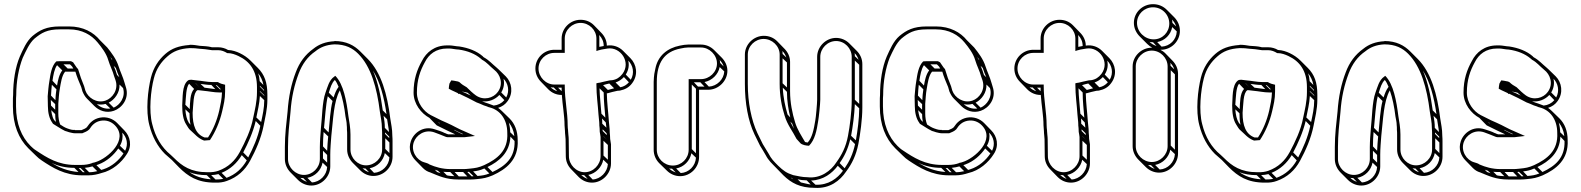

<svg xmlns="http://www.w3.org/2000/svg" viewBox="-20 -769 7590 922"><path d="M423 14C407 20 390 23 370 23H340C259 23 205 -12 154 -46C144 -52 135 -60 127 -68C84 -111 57 -174 57 -258V-283C57 -293 57 -303 58 -313C58 -379 70 -442 89 -491C105 -525 121 -562 146 -584C179 -611 206 -628 267 -628H312C374 -628 419 -601 448 -566C468 -542 491 -512 500 -480C508 -453 522 -427 528 -403L535 -383C550 -337 519 -297 487 -286C444 -271 402 -300 390 -334L384 -355C373 -381 363 -409 355 -437C345 -447 341 -457 331 -470C327 -472 324 -473 321 -475H267C262 -475 255 -475 250 -474C227 -451 222 -411 217 -379C213 -356 211 -330 209 -307L210 -259C210 -228 217 -199 231 -180C233 -177 234 -174 237 -173C253 -164 270 -151 289 -142C291 -140 297 -139 300 -138L312 -134C320 -132 332 -129 340 -129H375C387 -134 399 -138 409 -148C423 -170 438 -184 463 -189C490 -194 514 -185 531 -168C601 -98 496 -8 440 9L452 21C493 6 526 -24 548 -56L573 -32C551 1 517 31 476 44C473 45 469 46 466 47L443 24L452 21L440 9C435 11 430 12 424 13ZM336 -146 335 -145C328 -145 323 -146 316 -148L304 -152C292 -156 281 -163 269 -171C263 -186 260 -205 260 -224V-271C262 -294 263 -319 267 -341C272 -371 277 -407 293 -425H302H342C349 -400 360 -375 370 -351L376 -330C381 -318 388 -305 398 -295L433 -260C455 -238 490 -224 527 -237C565 -250 603 -296 584 -352L578 -372C571 -398 558 -424 550 -449C539 -485 515 -516 495 -541L460 -576C429 -614 379 -642 312 -642H267C203 -642 170 -624 136 -596C107 -571 91 -532 75 -497C54 -448 43 -380 43 -313C42 -303 42 -293 42 -283V-258C42 -169 70 -103 116 -57L152 -22C161 -13 170 -5 181 2C232 36 290 73 375 73H405C428 73 449 68 467 62C520 50 564 11 589 -29C616 -69 605 -115 577 -143L542 -179C522 -199 492 -210 460 -204C430 -198 412 -181 397 -158C392 -153 384 -149 371 -144H340C340 -144 337 -146 336 -146ZM387 58H378L358 38H367ZM408 58 387 37C400 36 413 33 424 30L447 53C434 56 422 58 408 58ZM357 57C305 53 265 36 228 14C259 28 295 37 337 37ZM536 -443C541 -427 547 -412 553 -398L542 -409C538 -424 532 -439 526 -453ZM520 -480 514 -486 511 -495ZM571 -346C584 -303 556 -265 526 -252L502 -276C530 -290 556 -324 554 -363ZM510 -248C485 -244 461 -254 445 -269C458 -266 472 -266 487 -270ZM305 -440 285 -460H316L326 -450C328 -447 330 -444 332 -440ZM279 -431C264 -412 258 -383 254 -358L232 -381C236 -408 241 -438 254 -456ZM251 -340C248 -323 247 -305 246 -288L225 -310C226 -327 227 -345 229 -362ZM245 -269V-242L225 -262C225 -271 224 -280 224 -289ZM245 -221C245 -208 246 -195 249 -184C234 -193 229 -217 226 -240ZM581 -45 556 -69C568 -90 571 -112 567 -132C589 -110 597 -77 581 -45ZM452 21C464 33 473 41 476 44C474 42 466 35 452 21ZM289 -142 440 9ZM250 -181Z M891 -554 890 -553C839 -549 805 -537 774 -510C742 -482 717 -445 705 -397C690 -338 679 -236 697 -169C711 -113 736 -66 772 -30C782 -21 795 -10 805 -1L840 35C882 77 928 108 1011 108C1033 109 1053 106 1069 100C1120 82 1156 49 1181 3C1207 -45 1234 -104 1246 -166C1253 -203 1264 -244 1264 -291V-315C1264 -373 1250 -411 1218 -443L1183 -478C1168 -493 1150 -505 1131 -514C1116 -521 1097 -528 1075 -529C1062 -537 1045 -542 1028 -542H998C998 -542 996 -542 994 -543C978 -547 956 -548 939 -549C924 -551 914 -554 891 -554ZM1071 -514H1073C1092 -514 1110 -507 1125 -500C1180 -474 1214 -429 1214 -350V-326C1214 -281 1204 -242 1196 -204C1185 -144 1157 -87 1132 -40C1109 3 1076 34 1029 51C1015 56 997 59 976 58C897 58 855 29 815 -11L799 -26C756 -61 726 -111 711 -173C694 -236 704 -336 719 -393C730 -438 754 -472 784 -498C812 -523 843 -535 891 -538C912 -538 921 -537 937 -535C955 -534 975 -532 991 -529C993 -529 996 -528 998 -528H1028C1044 -528 1058 -522 1071 -514ZM1026 -375H998C975 -375 949 -381 924 -383C914 -384 906 -385 899 -386H897C890 -386 886 -385 882 -382C853 -359 858 -298 855 -263C855 -227 859 -194 875 -170C881 -161 886 -150 895 -143C914 -127 931 -104 960 -94H961L986 -96H988C1014 -135 1035 -183 1047 -235C1054 -266 1061 -292 1061 -330V-362C1047 -365 1037 -368 1026 -375ZM905 -227C909 -267 907 -322 928 -336H932H933C940 -335 948 -334 958 -333C982 -331 1008 -325 1033 -325H1046C1045 -292 1039 -269 1033 -239C1022 -191 1004 -147 979 -109H962C920 -125 905 -166 905 -227ZM1041 -340H1036L1016 -360H1021ZM1014 -341C997 -343 980 -346 962 -348L943 -366C960 -364 978 -361 995 -361ZM938 -350 937 -351 919 -369H920ZM890 -225C890 -206 891 -187 895 -170L887 -179C877 -195 872 -217 870 -244ZM891 -245 870 -266C873 -302 873 -349 888 -367L912 -342C892 -320 893 -278 891 -245ZM1248 -337V-333L1228 -353V-357ZM1245 -361 1227 -379C1226 -393 1224 -405 1220 -417C1232 -401 1241 -383 1245 -361ZM1249 -312V-309L1228 -329V-332ZM1249 -288C1249 -250 1241 -216 1234 -183L1211 -205C1217 -237 1226 -270 1228 -308ZM1230 -165C1219 -110 1195 -57 1172 -13L1148 -37C1171 -81 1195 -133 1208 -188ZM1165 1C1143 40 1111 69 1068 85L1044 61C1086 44 1118 14 1141 -24ZM1052 90C1041 92 1029 93 1015 93L994 72C1007 71 1018 70 1029 67ZM993 92C949 89 917 77 890 58C913 67 940 72 973 72Z M1363 -5V-63C1363 -121 1369 -173 1375 -231C1380 -304 1394 -362 1414 -415C1431 -461 1458 -498 1495 -523C1518 -542 1547 -554 1586 -556C1639 -556 1673 -538 1700 -511C1762 -449 1790 -347 1804 -234C1808 -204 1814 -185 1814 -152C1815 -141 1815 -131 1815 -123V-51C1815 -9 1779 25 1738 25C1697 25 1663 -10 1663 -51V-123C1663 -156 1657 -186 1653 -212C1644 -283 1630 -365 1590 -405L1585 -401C1560 -384 1553 -351 1543 -324C1527 -280 1527 -204 1521 -153C1519 -127 1516 -89 1516 -63V-5C1516 36 1481 71 1440 71C1399 71 1363 36 1363 -5ZM1839 -196C1842 -173 1846 -157 1848 -135L1828 -155C1828 -178 1825 -195 1822 -213ZM1836 -221 1818 -239C1809 -307 1795 -374 1771 -430C1805 -376 1825 -300 1836 -221ZM1849 -113V-106L1829 -126V-133ZM1850 -85V-34L1830 -54V-105ZM1850 -13C1848 26 1815 59 1776 61L1755 39C1792 32 1821 3 1828 -34ZM1752 58C1740 54 1730 48 1721 39C1726 40 1730 40 1735 40ZM1577 -284C1566 -242 1563 -182 1558 -133L1536 -155C1541 -202 1544 -265 1554 -307ZM1582 -301 1559 -324C1567 -349 1573 -371 1588 -385C1595 -377 1601 -364 1606 -352C1594 -337 1588 -319 1582 -301ZM1556 -114C1554 -94 1552 -67 1551 -45L1531 -66C1531 -86 1532 -113 1534 -135ZM1551 -25V12L1531 -8V-45ZM1551 33C1549 72 1517 105 1478 107L1456 85C1493 78 1522 49 1529 12ZM1454 104C1442 100 1431 94 1422 85C1427 86 1431 86 1436 86ZM1646 -146C1647 -138 1647 -129 1647 -123V-51C1647 -26 1658 -3 1675 14L1710 49C1726 65 1748 76 1773 76C1823 76 1865 34 1865 -16V-88C1865 -97 1865 -106 1864 -117C1864 -152 1858 -172 1854 -201C1840 -315 1811 -421 1746 -486L1710 -522C1681 -551 1643 -572 1586 -572V-571C1544 -569 1511 -556 1485 -535C1446 -507 1418 -470 1400 -421C1379 -366 1366 -306 1361 -233C1355 -176 1348 -122 1348 -63V-5C1348 20 1359 43 1376 60L1411 95C1427 111 1450 122 1475 122C1525 122 1566 79 1566 30V-28C1566 -53 1569 -91 1571 -116C1580 -194 1582 -282 1612 -335C1625 -298 1634 -253 1639 -210C1642 -193 1645 -182 1645 -169C1646 -163 1646 -155 1646 -146Z M2117 -130H2116C2101 -138 2083 -143 2068 -148C2012 -167 1966 -130 1953 -91C1940 -54 1954 -20 1976 2L2011 38C2021 48 2032 55 2046 59C2087 76 2122 93 2180 93H2242C2251 93 2261 92 2271 91C2302 88 2317 85 2346 73C2410 44 2471 -2 2466 -96C2466 -140 2452 -175 2427 -200L2391 -235C2385 -241 2379 -246 2372 -251C2391 -257 2407 -268 2418 -284C2446 -323 2438 -373 2409 -402L2373 -437C2370 -440 2368 -442 2363 -446C2343 -462 2330 -479 2303 -494C2301 -495 2299 -498 2298 -499C2269 -524 2230 -539 2185 -546H2184C2173 -546 2152 -551 2139 -551H2127C2067 -551 2027 -518 2006 -476C1983 -435 1966 -389 1966 -324C1966 -270 2003 -224 2042 -203L2077 -167L2128 -142C2141 -136 2154 -130 2166 -124H2132C2129 -124 2122 -128 2117 -130ZM2135 -343C2144 -338 2153 -333 2163 -329L2178 -322L2183 -317L2185 -319C2214 -305 2242 -292 2269 -277C2275 -274 2282 -273 2287 -270L2303 -263L2318 -258C2324 -255 2327 -254 2332 -253C2383 -240 2416 -194 2416 -131C2421 -45 2367 -5 2305 24C2278 36 2264 38 2234 41C2224 42 2215 43 2207 43H2145C2103 43 2071 33 2043 21C2034 14 2023 13 2016 10C1981 0 1952 -43 1967 -86C1978 -119 2018 -149 2064 -134C2081 -128 2098 -121 2113 -115C2119 -112 2125 -110 2132 -110H2204C2208 -110 2213 -110 2218 -111L2261 -116L2209 -139C2181 -150 2156 -166 2126 -179C2117 -183 2107 -187 2099 -191L2049 -216C2014 -234 1982 -276 1982 -324C1982 -386 1998 -430 2020 -470C2039 -508 2073 -536 2127 -536H2139C2149 -536 2170 -531 2183 -531C2226 -525 2262 -510 2288 -488C2291 -485 2292 -484 2295 -482C2319 -469 2331 -452 2353 -434C2382 -412 2399 -367 2371 -328C2349 -297 2302 -285 2265 -311C2251 -321 2235 -336 2221 -350C2208 -357 2196 -365 2187 -374C2185 -375 2181 -378 2172 -379C2164 -381 2156 -382 2147 -383L2138 -367V-366C2136 -358 2136 -352 2135 -343ZM2402 -288C2389 -273 2371 -264 2351 -262C2341 -266 2334 -268 2324 -272L2309 -277L2295 -283C2326 -278 2358 -291 2378 -313ZM2411 -301 2387 -325C2400 -346 2403 -370 2398 -391C2420 -369 2428 -332 2411 -301ZM2451 -92C2454 -10 2405 29 2345 57L2321 33C2377 6 2428 -36 2431 -113ZM2450 -115 2430 -134C2430 -151 2427 -167 2423 -181C2437 -164 2447 -142 2450 -115ZM2330 64C2310 72 2297 74 2273 76L2252 54C2272 52 2285 49 2306 40ZM2254 77C2251 77 2248 78 2245 78L2224 57C2227 57 2229 56 2232 56ZM2224 78H2183L2163 57H2204ZM2162 77C2149 76 2137 76 2126 73L2109 56C2119 57 2130 57 2142 57ZM2096 63C2090 61 2084 59 2079 57L2068 46C2073 48 2078 49 2083 51ZM2163 -143 2160 -146C2178 -137 2196 -129 2202 -126L2203 -125H2199C2187 -131 2176 -137 2163 -143ZM2093 -176 2086 -180 2084 -182 2092 -178ZM2225 -324C2230 -319 2235 -315 2241 -310C2227 -317 2212 -324 2197 -330C2200 -329 2202 -329 2206 -328Z M2844 -584V-524L2853 -527C2864 -530 2875 -533 2886 -534L2898 -536C2959 -545 3012 -471 2969 -414C2956 -397 2940 -387 2920 -384L2908 -383C2892 -380 2873 -375 2860 -372C2855 -372 2849 -370 2844 -369V-363C2844 -311 2851 -267 2854 -219C2855 -202 2858 -186 2858 -172V-167C2859 -159 2860 -149 2860 -137V-136C2862 -127 2863 -118 2864 -111V-19C2864 22 2829 58 2788 58C2747 58 2712 22 2712 -19L2711 -100C2711 -114 2708 -128 2708 -140V-142C2707 -151 2706 -159 2706 -167C2706 -230 2692 -290 2692 -356V-363H2642C2601 -363 2566 -399 2566 -440C2566 -481 2600 -515 2642 -515H2692V-584C2692 -625 2727 -659 2768 -659C2809 -659 2844 -625 2844 -584ZM2691 -167C2691 -166 2693 -140 2693 -140C2693 -125 2696 -111 2696 -100L2697 -19C2697 6 2707 28 2724 45L2759 81C2776 98 2798 108 2823 108C2872 108 2914 65 2914 16V-76C2913 -84 2912 -92 2910 -102C2910 -112 2909 -124 2908 -133V-137C2908 -153 2905 -169 2904 -185C2901 -232 2895 -272 2894 -321H2896H2897C2913 -325 2928 -330 2945 -333L2957 -334C2981 -339 3001 -349 3016 -370C3046 -410 3037 -460 3007 -490L2972 -525C2953 -544 2925 -555 2894 -550C2894 -574 2883 -596 2867 -612L2832 -648C2815 -665 2793 -674 2768 -674C2718 -674 2677 -633 2677 -584V-530H2642C2592 -530 2551 -490 2551 -440C2551 -415 2561 -393 2578 -376L2613 -340C2630 -323 2652 -313 2677 -313H2678C2681 -265 2691 -213 2691 -167ZM3000 -374C2989 -361 2975 -353 2959 -350L2936 -373C2951 -378 2965 -387 2976 -399ZM3009 -386 2985 -411C2999 -433 3002 -456 2997 -478C3020 -455 3028 -418 3009 -386ZM2929 -345C2918 -342 2908 -339 2899 -337L2876 -360C2886 -363 2895 -366 2906 -368ZM2879 -325C2879 -282 2884 -243 2887 -204L2868 -223C2865 -265 2860 -302 2859 -345ZM2889 -181C2890 -172 2891 -163 2892 -156L2872 -175C2872 -183 2872 -192 2871 -200ZM2895 -98 2896 -97 2878 -114V-115ZM2894 -120 2874 -140V-148L2893 -129C2893 -126 2894 -123 2894 -120ZM2899 -73V-2L2878 -22V-93ZM2899 19C2897 57 2864 91 2826 93L2805 71C2841 64 2870 34 2877 -2ZM2802 90C2790 86 2780 80 2771 71C2776 72 2780 72 2785 72ZM2656 -331C2644 -335 2633 -341 2624 -350C2629 -349 2634 -349 2639 -349ZM2879 -548C2872 -547 2866 -546 2858 -544V-584C2858 -590 2858 -595 2857 -601C2871 -587 2879 -569 2879 -549ZM2660 -348H2677V-331Z M3245 -550C3184 -538 3139 -501 3127 -439L3122 -414C3121 -403 3119 -391 3119 -376V-50C3119 -25 3129 -2 3146 15L3182 50C3198 66 3221 77 3246 77C3296 77 3337 35 3337 -15V-338H3381C3430 -338 3473 -380 3473 -429C3473 -454 3462 -476 3445 -493L3410 -528C3393 -545 3371 -555 3346 -555H3284C3273 -555 3259 -553 3245 -550ZM3134 -50V-376C3134 -468 3170 -521 3248 -536C3262 -539 3274 -541 3284 -541H3346C3387 -541 3423 -505 3423 -464C3423 -423 3387 -389 3346 -389H3287V-50C3287 -8 3253 26 3211 26C3169 26 3134 -8 3134 -50ZM3458 -426C3456 -388 3423 -355 3384 -353L3363 -375C3399 -382 3429 -411 3436 -447ZM3455 -450 3438 -467C3438 -472 3437 -476 3436 -481C3445 -472 3451 -462 3455 -450ZM3363 -353H3332L3312 -374H3343ZM3322 -343V-33L3302 -53V-363ZM3322 -12C3320 28 3288 60 3249 62L3227 40C3264 33 3293 4 3300 -33ZM3225 59C3213 55 3202 49 3193 40C3198 41 3202 41 3207 41Z M4043 55C4071 18 4091 -23 4102 -78C4111 -125 4121 -196 4121 -252V-461C4121 -486 4111 -508 4094 -525L4058 -561C4042 -577 4019 -587 3995 -587C3946 -587 3904 -545 3904 -496V-290C3904 -273 3898 -204 3895 -190C3888 -147 3880 -108 3859 -85H3856C3853 -86 3849 -86 3846 -87C3828 -118 3809 -146 3798 -182C3785 -224 3774 -276 3774 -331V-472C3774 -497 3763 -519 3747 -535L3712 -571C3695 -588 3673 -597 3648 -597C3599 -597 3557 -556 3557 -507V-366C3557 -275 3572 -189 3603 -124L3630 -69C3638 -56 3650 -37 3657 -24C3671 3 3687 16 3707 37L3742 73C3779 109 3821 133 3892 133C3965 138 4014 98 4043 55ZM3724 -507V-366C3724 -309 3734 -256 3748 -213C3761 -169 3787 -138 3805 -102C3810 -97 3816 -90 3824 -81C3828 -77 3836 -74 3843 -72L3854 -70L3865 -69C3893 -97 3902 -142 3909 -188C3912 -204 3919 -271 3919 -290V-496C3919 -537 3954 -572 3995 -572C4036 -572 4070 -537 4070 -496V-287C4070 -233 4061 -162 4052 -116C4042 -63 4022 -25 3996 11C3971 50 3921 90 3857 82C3832 82 3811 76 3789 72C3757 62 3741 50 3717 27C3696 6 3683 -7 3671 -31C3663 -45 3651 -64 3643 -77C3635 -94 3626 -112 3617 -130C3588 -192 3571 -277 3571 -366V-507C3571 -548 3606 -582 3647 -582C3688 -582 3724 -548 3724 -507ZM3759 -469V-349L3738 -369V-489ZM3756 -493 3738 -510C3738 -515 3738 -519 3737 -524C3746 -515 3752 -505 3756 -493ZM3759 -328C3759 -284 3766 -242 3775 -205L3762 -219C3751 -256 3741 -301 3739 -348ZM3784 -176C3787 -167 3790 -159 3793 -151C3787 -162 3780 -173 3775 -185ZM4106 -458V-270L4085 -290V-478ZM4103 -482 4085 -499C4085 -504 4085 -509 4084 -514C4093 -505 4099 -494 4103 -482ZM4106 -249C4106 -200 4098 -140 4090 -95L4067 -117C4075 -159 4083 -218 4085 -269ZM4086 -77C4076 -30 4059 6 4036 39L4012 14C4035 -18 4052 -54 4063 -100ZM4028 51C4001 88 3958 121 3896 118L3875 98C3934 96 3976 63 4003 27ZM3873 117C3857 115 3841 110 3826 107L3810 92C3823 95 3838 97 3854 97ZM3789 92C3785 89 3781 87 3777 84C3779 85 3781 85 3783 86Z M4586 14C4570 20 4553 23 4533 23H4503C4422 23 4368 -12 4317 -46C4307 -52 4298 -60 4290 -68C4247 -111 4220 -174 4220 -258V-283C4220 -293 4220 -303 4221 -313C4221 -379 4233 -442 4252 -491C4268 -525 4284 -562 4309 -584C4342 -611 4369 -628 4430 -628H4475C4537 -628 4582 -601 4611 -566C4631 -542 4654 -512 4663 -480C4671 -453 4685 -427 4691 -403L4698 -383C4713 -337 4682 -297 4650 -286C4607 -271 4565 -300 4553 -334L4547 -355C4536 -381 4526 -409 4518 -437C4508 -447 4504 -457 4494 -470C4490 -472 4487 -473 4484 -475H4430C4425 -475 4418 -475 4413 -474C4390 -451 4385 -411 4380 -379C4376 -356 4374 -330 4372 -307L4373 -259C4373 -228 4380 -199 4394 -180C4396 -177 4397 -174 4400 -173C4416 -164 4433 -151 4452 -142C4454 -140 4460 -139 4463 -138L4475 -134C4483 -132 4495 -129 4503 -129H4538C4550 -134 4562 -138 4572 -148C4586 -170 4601 -184 4626 -189C4653 -194 4677 -185 4694 -168C4764 -98 4659 -8 4603 9L4615 21C4656 6 4689 -24 4711 -56L4736 -32C4714 1 4680 31 4639 44C4636 45 4632 46 4629 47L4606 24L4615 21L4603 9C4598 11 4593 12 4587 13ZM4499 -146 4498 -145C4491 -145 4486 -146 4479 -148L4467 -152C4455 -156 4444 -163 4432 -171C4426 -186 4423 -205 4423 -224V-271C4425 -294 4426 -319 4430 -341C4435 -371 4440 -407 4456 -425H4465H4505C4512 -400 4523 -375 4533 -351L4539 -330C4544 -318 4551 -305 4561 -295L4596 -260C4618 -238 4653 -224 4690 -237C4728 -250 4766 -296 4747 -352L4741 -372C4734 -398 4721 -424 4713 -449C4702 -485 4678 -516 4658 -541L4623 -576C4592 -614 4542 -642 4475 -642H4430C4366 -642 4333 -624 4299 -596C4270 -571 4254 -532 4238 -497C4217 -448 4206 -380 4206 -313C4205 -303 4205 -293 4205 -283V-258C4205 -169 4233 -103 4279 -57L4315 -22C4324 -13 4333 -5 4344 2C4395 36 4453 73 4538 73H4568C4591 73 4612 68 4630 62C4683 50 4727 11 4752 -29C4779 -69 4768 -115 4740 -143L4705 -179C4685 -199 4655 -210 4623 -204C4593 -198 4575 -181 4560 -158C4555 -153 4547 -149 4534 -144H4503C4503 -144 4500 -146 4499 -146ZM4550 58H4541L4521 38H4530ZM4571 58 4550 37C4563 36 4576 33 4587 30L4610 53C4597 56 4585 58 4571 58ZM4520 57C4468 53 4428 36 4391 14C4422 28 4458 37 4500 37ZM4699 -443C4704 -427 4710 -412 4716 -398L4705 -409C4701 -424 4695 -439 4689 -453ZM4683 -480 4677 -486 4674 -495ZM4734 -346C4747 -303 4719 -265 4689 -252L4665 -276C4693 -290 4719 -324 4717 -363ZM4673 -248C4648 -244 4624 -254 4608 -269C4621 -266 4635 -266 4650 -270ZM4468 -440 4448 -460H4479L4489 -450C4491 -447 4493 -444 4495 -440ZM4442 -431C4427 -412 4421 -383 4417 -358L4395 -381C4399 -408 4404 -438 4417 -456ZM4414 -340C4411 -323 4410 -305 4409 -288L4388 -310C4389 -327 4390 -345 4392 -362ZM4408 -269V-242L4388 -262C4388 -271 4387 -280 4387 -289ZM4408 -221C4408 -208 4409 -195 4412 -184C4397 -193 4392 -217 4389 -240ZM4744 -45 4719 -69C4731 -90 4734 -112 4730 -132C4752 -110 4760 -77 4744 -45ZM4615 21C4627 33 4636 41 4639 44C4637 42 4629 35 4615 21ZM4452 -142 4603 9ZM4413 -181Z M5144 -584V-524L5153 -527C5164 -530 5175 -533 5186 -534L5198 -536C5259 -545 5312 -471 5269 -414C5256 -397 5240 -387 5220 -384L5208 -383C5192 -380 5173 -375 5160 -372C5155 -372 5149 -370 5144 -369V-363C5144 -311 5151 -267 5154 -219C5155 -202 5158 -186 5158 -172V-167C5159 -159 5160 -149 5160 -137V-136C5162 -127 5163 -118 5164 -111V-19C5164 22 5129 58 5088 58C5047 58 5012 22 5012 -19L5011 -100C5011 -114 5008 -128 5008 -140V-142C5007 -151 5006 -159 5006 -167C5006 -230 4992 -290 4992 -356V-363H4942C4901 -363 4866 -399 4866 -440C4866 -481 4900 -515 4942 -515H4992V-584C4992 -625 5027 -659 5068 -659C5109 -659 5144 -625 5144 -584ZM4991 -167C4991 -166 4993 -140 4993 -140C4993 -125 4996 -111 4996 -100L4997 -19C4997 6 5007 28 5024 45L5059 81C5076 98 5098 108 5123 108C5172 108 5214 65 5214 16V-76C5213 -84 5212 -92 5210 -102C5210 -112 5209 -124 5208 -133V-137C5208 -153 5205 -169 5204 -185C5201 -232 5195 -272 5194 -321H5196H5197C5213 -325 5228 -330 5245 -333L5257 -334C5281 -339 5301 -349 5316 -370C5346 -410 5337 -460 5307 -490L5272 -525C5253 -544 5225 -555 5194 -550C5194 -574 5183 -596 5167 -612L5132 -648C5115 -665 5093 -674 5068 -674C5018 -674 4977 -633 4977 -584V-530H4942C4892 -530 4851 -490 4851 -440C4851 -415 4861 -393 4878 -376L4913 -340C4930 -323 4952 -313 4977 -313H4978C4981 -265 4991 -213 4991 -167ZM5300 -374C5289 -361 5275 -353 5259 -350L5236 -373C5251 -378 5265 -387 5276 -399ZM5309 -386 5285 -411C5299 -433 5302 -456 5297 -478C5320 -455 5328 -418 5309 -386ZM5229 -345C5218 -342 5208 -339 5199 -337L5176 -360C5186 -363 5195 -366 5206 -368ZM5179 -325C5179 -282 5184 -243 5187 -204L5168 -223C5165 -265 5160 -302 5159 -345ZM5189 -181C5190 -172 5191 -163 5192 -156L5172 -175C5172 -183 5172 -192 5171 -200ZM5195 -98 5196 -97 5178 -114V-115ZM5194 -120 5174 -140V-148L5193 -129C5193 -126 5194 -123 5194 -120ZM5199 -73V-2L5178 -22V-93ZM5199 19C5197 57 5164 91 5126 93L5105 71C5141 64 5170 34 5177 -2ZM5102 90C5090 86 5080 80 5071 71C5076 72 5080 72 5085 72ZM4956 -331C4944 -335 4933 -341 4924 -350C4929 -349 4934 -349 4939 -349ZM5179 -548C5172 -547 5166 -546 5158 -544V-584C5158 -590 5158 -595 5157 -601C5171 -587 5179 -569 5179 -549ZM4960 -348H4977V-331Z M5425 -659C5425 -634 5436 -611 5453 -594L5489 -558C5496 -551 5504 -545 5513 -540H5511C5461 -540 5419 -499 5419 -450V-67C5419 -42 5430 -19 5447 -2L5482 33C5498 49 5521 60 5546 60C5596 60 5637 17 5637 -32V-415C5637 -440 5626 -462 5610 -478L5575 -514C5568 -521 5560 -526 5552 -530H5555C5605 -530 5646 -571 5646 -621C5646 -647 5635 -670 5618 -687L5583 -722C5566 -739 5543 -749 5517 -749C5467 -749 5425 -710 5425 -659ZM5587 -450V-67C5587 -26 5552 9 5511 9C5470 9 5434 -26 5434 -67V-450C5434 -491 5470 -526 5511 -526C5552 -526 5587 -491 5587 -450ZM5622 -412V-50L5602 -70V-432ZM5619 -436 5601 -453C5601 -458 5601 -462 5600 -467C5609 -458 5615 -448 5619 -436ZM5622 -29C5620 10 5588 43 5549 45L5527 23C5564 16 5593 -14 5600 -50ZM5525 42C5513 38 5502 32 5493 23C5498 24 5502 24 5507 24ZM5631 -618C5629 -578 5598 -547 5558 -545L5537 -567C5574 -574 5602 -602 5609 -639ZM5628 -642 5610 -659C5610 -665 5609 -670 5608 -675C5617 -666 5624 -655 5628 -642ZM5534 -548C5521 -552 5509 -559 5500 -568C5505 -567 5511 -566 5517 -566ZM5595 -656C5595 -614 5562 -580 5520 -580C5477 -580 5440 -616 5440 -659C5440 -701 5475 -734 5517 -734C5560 -734 5595 -699 5595 -656Z M5933 -554 5932 -553C5881 -549 5847 -537 5816 -510C5784 -482 5759 -445 5747 -397C5732 -338 5721 -236 5739 -169C5753 -113 5778 -66 5814 -30C5824 -21 5837 -10 5847 -1L5882 35C5924 77 5970 108 6053 108C6075 109 6095 106 6111 100C6162 82 6198 49 6223 3C6249 -45 6276 -104 6288 -166C6295 -203 6306 -244 6306 -291V-315C6306 -373 6292 -411 6260 -443L6225 -478C6210 -493 6192 -505 6173 -514C6158 -521 6139 -528 6117 -529C6104 -537 6087 -542 6070 -542H6040C6040 -542 6038 -542 6036 -543C6020 -547 5998 -548 5981 -549C5966 -551 5956 -554 5933 -554ZM6113 -514H6115C6134 -514 6152 -507 6167 -500C6222 -474 6256 -429 6256 -350V-326C6256 -281 6246 -242 6238 -204C6227 -144 6199 -87 6174 -40C6151 3 6118 34 6071 51C6057 56 6039 59 6018 58C5939 58 5897 29 5857 -11L5841 -26C5798 -61 5768 -111 5753 -173C5736 -236 5746 -336 5761 -393C5772 -438 5796 -472 5826 -498C5854 -523 5885 -535 5933 -538C5954 -538 5963 -537 5979 -535C5997 -534 6017 -532 6033 -529C6035 -529 6038 -528 6040 -528H6070C6086 -528 6100 -522 6113 -514ZM6068 -375H6040C6017 -375 5991 -381 5966 -383C5956 -384 5948 -385 5941 -386H5939C5932 -386 5928 -385 5924 -382C5895 -359 5900 -298 5897 -263C5897 -227 5901 -194 5917 -170C5923 -161 5928 -150 5937 -143C5956 -127 5973 -104 6002 -94H6003L6028 -96H6030C6056 -135 6077 -183 6089 -235C6096 -266 6103 -292 6103 -330V-362C6089 -365 6079 -368 6068 -375ZM5947 -227C5951 -267 5949 -322 5970 -336H5974H5975C5982 -335 5990 -334 6000 -333C6024 -331 6050 -325 6075 -325H6088C6087 -292 6081 -269 6075 -239C6064 -191 6046 -147 6021 -109H6004C5962 -125 5947 -166 5947 -227ZM6083 -340H6078L6058 -360H6063ZM6056 -341C6039 -343 6022 -346 6004 -348L5985 -366C6002 -364 6020 -361 6037 -361ZM5980 -350 5979 -351 5961 -369H5962ZM5932 -225C5932 -206 5933 -187 5937 -170L5929 -179C5919 -195 5914 -217 5912 -244ZM5933 -245 5912 -266C5915 -302 5915 -349 5930 -367L5954 -342C5934 -320 5935 -278 5933 -245ZM6290 -337V-333L6270 -353V-357ZM6287 -361 6269 -379C6268 -393 6266 -405 6262 -417C6274 -401 6283 -383 6287 -361ZM6291 -312V-309L6270 -329V-332ZM6291 -288C6291 -250 6283 -216 6276 -183L6253 -205C6259 -237 6268 -270 6270 -308ZM6272 -165C6261 -110 6237 -57 6214 -13L6190 -37C6213 -81 6237 -133 6250 -188ZM6207 1C6185 40 6153 69 6110 85L6086 61C6128 44 6160 14 6183 -24ZM6094 90C6083 92 6071 93 6057 93L6036 72C6049 71 6060 70 6071 67ZM6035 92C5991 89 5959 77 5932 58C5955 67 5982 72 6015 72Z M6405 -5V-63C6405 -121 6411 -173 6417 -231C6422 -304 6436 -362 6456 -415C6473 -461 6500 -498 6537 -523C6560 -542 6589 -554 6628 -556C6681 -556 6715 -538 6742 -511C6804 -449 6832 -347 6846 -234C6850 -204 6856 -185 6856 -152C6857 -141 6857 -131 6857 -123V-51C6857 -9 6821 25 6780 25C6739 25 6705 -10 6705 -51V-123C6705 -156 6699 -186 6695 -212C6686 -283 6672 -365 6632 -405L6627 -401C6602 -384 6595 -351 6585 -324C6569 -280 6569 -204 6563 -153C6561 -127 6558 -89 6558 -63V-5C6558 36 6523 71 6482 71C6441 71 6405 36 6405 -5ZM6881 -196C6884 -173 6888 -157 6890 -135L6870 -155C6870 -178 6867 -195 6864 -213ZM6878 -221 6860 -239C6851 -307 6837 -374 6813 -430C6847 -376 6867 -300 6878 -221ZM6891 -113V-106L6871 -126V-133ZM6892 -85V-34L6872 -54V-105ZM6892 -13C6890 26 6857 59 6818 61L6797 39C6834 32 6863 3 6870 -34ZM6794 58C6782 54 6772 48 6763 39C6768 40 6772 40 6777 40ZM6619 -284C6608 -242 6605 -182 6600 -133L6578 -155C6583 -202 6586 -265 6596 -307ZM6624 -301 6601 -324C6609 -349 6615 -371 6630 -385C6637 -377 6643 -364 6648 -352C6636 -337 6630 -319 6624 -301ZM6598 -114C6596 -94 6594 -67 6593 -45L6573 -66C6573 -86 6574 -113 6576 -135ZM6593 -25V12L6573 -8V-45ZM6593 33C6591 72 6559 105 6520 107L6498 85C6535 78 6564 49 6571 12ZM6496 104C6484 100 6473 94 6464 85C6469 86 6473 86 6478 86ZM6688 -146C6689 -138 6689 -129 6689 -123V-51C6689 -26 6700 -3 6717 14L6752 49C6768 65 6790 76 6815 76C6865 76 6907 34 6907 -16V-88C6907 -97 6907 -106 6906 -117C6906 -152 6900 -172 6896 -201C6882 -315 6853 -421 6788 -486L6752 -522C6723 -551 6685 -572 6628 -572V-571C6586 -569 6553 -556 6527 -535C6488 -507 6460 -470 6442 -421C6421 -366 6408 -306 6403 -233C6397 -176 6390 -122 6390 -63V-5C6390 20 6401 43 6418 60L6453 95C6469 111 6492 122 6517 122C6567 122 6608 79 6608 30V-28C6608 -53 6611 -91 6613 -116C6622 -194 6624 -282 6654 -335C6667 -298 6676 -253 6681 -210C6684 -193 6687 -182 6687 -169C6688 -163 6688 -155 6688 -146Z M7159 -130H7158C7143 -138 7125 -143 7110 -148C7054 -167 7008 -130 6995 -91C6982 -54 6996 -20 7018 2L7053 38C7063 48 7074 55 7088 59C7129 76 7164 93 7222 93H7284C7293 93 7303 92 7313 91C7344 88 7359 85 7388 73C7452 44 7513 -2 7508 -96C7508 -140 7494 -175 7469 -200L7433 -235C7427 -241 7421 -246 7414 -251C7433 -257 7449 -268 7460 -284C7488 -323 7480 -373 7451 -402L7415 -437C7412 -440 7410 -442 7405 -446C7385 -462 7372 -479 7345 -494C7343 -495 7341 -498 7340 -499C7311 -524 7272 -539 7227 -546H7226C7215 -546 7194 -551 7181 -551H7169C7109 -551 7069 -518 7048 -476C7025 -435 7008 -389 7008 -324C7008 -270 7045 -224 7084 -203L7119 -167L7170 -142C7183 -136 7196 -130 7208 -124H7174C7171 -124 7164 -128 7159 -130ZM7177 -343C7186 -338 7195 -333 7205 -329L7220 -322L7225 -317L7227 -319C7256 -305 7284 -292 7311 -277C7317 -274 7324 -273 7329 -270L7345 -263L7360 -258C7366 -255 7369 -254 7374 -253C7425 -240 7458 -194 7458 -131C7463 -45 7409 -5 7347 24C7320 36 7306 38 7276 41C7266 42 7257 43 7249 43H7187C7145 43 7113 33 7085 21C7076 14 7065 13 7058 10C7023 0 6994 -43 7009 -86C7020 -119 7060 -149 7106 -134C7123 -128 7140 -121 7155 -115C7161 -112 7167 -110 7174 -110H7246C7250 -110 7255 -110 7260 -111L7303 -116L7251 -139C7223 -150 7198 -166 7168 -179C7159 -183 7149 -187 7141 -191L7091 -216C7056 -234 7024 -276 7024 -324C7024 -386 7040 -430 7062 -470C7081 -508 7115 -536 7169 -536H7181C7191 -536 7212 -531 7225 -531C7268 -525 7304 -510 7330 -488C7333 -485 7334 -484 7337 -482C7361 -469 7373 -452 7395 -434C7424 -412 7441 -367 7413 -328C7391 -297 7344 -285 7307 -311C7293 -321 7277 -336 7263 -350C7250 -357 7238 -365 7229 -374C7227 -375 7223 -378 7214 -379C7206 -381 7198 -382 7189 -383L7180 -367V-366C7178 -358 7178 -352 7177 -343ZM7444 -288C7431 -273 7413 -264 7393 -262C7383 -266 7376 -268 7366 -272L7351 -277L7337 -283C7368 -278 7400 -291 7420 -313ZM7453 -301 7429 -325C7442 -346 7445 -370 7440 -391C7462 -369 7470 -332 7453 -301ZM7493 -92C7496 -10 7447 29 7387 57L7363 33C7419 6 7470 -36 7473 -113ZM7492 -115 7472 -134C7472 -151 7469 -167 7465 -181C7479 -164 7489 -142 7492 -115ZM7372 64C7352 72 7339 74 7315 76L7294 54C7314 52 7327 49 7348 40ZM7296 77C7293 77 7290 78 7287 78L7266 57C7269 57 7271 56 7274 56ZM7266 78H7225L7205 57H7246ZM7204 77C7191 76 7179 76 7168 73L7151 56C7161 57 7172 57 7184 57ZM7138 63C7132 61 7126 59 7121 57L7110 46C7115 48 7120 49 7125 51ZM7205 -143 7202 -146C7220 -137 7238 -129 7244 -126L7245 -125H7241C7229 -131 7218 -137 7205 -143ZM7135 -176 7128 -180 7126 -182 7134 -178ZM7267 -324C7272 -319 7277 -315 7283 -310C7269 -317 7254 -324 7239 -330C7242 -329 7244 -329 7248 -328Z"/></svg>

Font: Blanket
Style: Ugh
Weight: 900
Foundry: Cannot Into Space Fonts
Version: Version 0.9